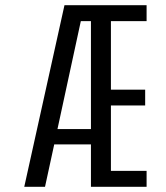

<svg xmlns="http://www.w3.org/2000/svg" viewBox="-20 -720 640 740"><path d="M73.5 0 228.5 -700H545V-638.5H407.5V-374.5H539.5V-313.5H407.5V-61.5H545V0H330.5V-163.5H189L153.5 0ZM330.5 -638.5H291.5L201.5 -222.5H330.5Z"/></svg>

Font: Trispace Condensed Light
Style: Regular
Weight: 300
Width: 3
Designer: Tyler Finck
Foundry: Etcetera Type Company
Version: Version 1.210; ttfautohint (v1.8.3)